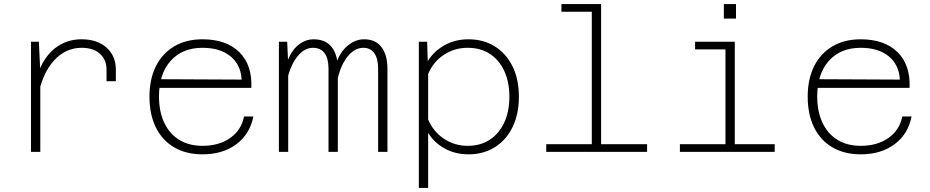

<svg xmlns="http://www.w3.org/2000/svg" viewBox="-20 -750 4590 948"><path d="M506 -349V-406Q506 -455 473.5 -484.5Q441 -514 383 -514Q304 -514 246.5 -451Q189 -388 167 -272L154 -345Q172 -414 204.5 -461Q237 -508 282.5 -532Q328 -556 383 -556Q460 -556 506 -515Q552 -474 552 -406V-349ZM133 0V-544H172L179 -394V0Z M980 12Q899 12 840 -22.5Q781 -57 749.5 -121Q718 -185 718 -273Q718 -359 749.5 -422.5Q781 -486 840 -521Q899 -556 980 -556Q1097 -556 1161.5 -492.5Q1226 -429 1221 -316H755V-359L1173 -357Q1169 -431 1117.5 -472.5Q1066 -514 980 -514Q880 -514 822.5 -449.5Q765 -385 765 -274Q765 -199 791 -144Q817 -89 865 -59.5Q913 -30 980 -30Q1062 -30 1117 -69Q1172 -108 1185 -175H1231Q1214 -88 1147 -38Q1080 12 980 12Z M1847 0V-411Q1847 -461 1828 -487.5Q1809 -514 1774 -514Q1723 -514 1684 -454Q1645 -394 1634 -278L1626 -372Q1637 -462 1680.5 -509Q1724 -556 1778 -556Q1834 -556 1863.5 -517.5Q1893 -479 1893 -410V0ZM1357 0V-544H1398L1403 -433V0ZM1602 0V-411Q1602 -461 1582.5 -487.5Q1563 -514 1525 -514Q1475 -514 1436 -454Q1397 -394 1386 -278L1381 -372Q1389 -432 1410 -473Q1431 -514 1462 -535Q1493 -556 1528 -556Q1587 -556 1617.5 -518Q1648 -480 1648 -410V0Z M2293 -556Q2367 -556 2423 -521Q2479 -486 2510.5 -422.5Q2542 -359 2542 -272Q2542 -186 2510.5 -122Q2479 -58 2423 -23Q2367 12 2293 12Q2228 12 2176 -16.5Q2124 -45 2094 -94V178H2048V-544H2089L2092 -448Q2122 -497 2174.5 -526.5Q2227 -556 2293 -556ZM2289 -30Q2352 -30 2398 -60Q2444 -90 2469.5 -144.5Q2495 -199 2495 -272Q2495 -346 2469.5 -400.5Q2444 -455 2398 -484.5Q2352 -514 2289 -514Q2225 -514 2172.5 -480Q2120 -446 2094 -385V-160Q2120 -99 2172.5 -64.5Q2225 -30 2289 -30Z M2902 0V-730H2948V0ZM2677 0V-38H3175V0ZM2752 -692V-730H2925V-692Z M3562 0V-544H3608V0ZM3337 0V-38H3805V0ZM3412 -506V-544H3585V-506ZM3554 -658V-730H3614V-658Z M4230 12Q4149 12 4090 -22.5Q4031 -57 3999.5 -121Q3968 -185 3968 -273Q3968 -359 3999.5 -422.5Q4031 -486 4090 -521Q4149 -556 4230 -556Q4347 -556 4411.5 -492.5Q4476 -429 4471 -316H4005V-359L4423 -357Q4419 -431 4367.5 -472.5Q4316 -514 4230 -514Q4130 -514 4072.5 -449.5Q4015 -385 4015 -274Q4015 -199 4041 -144Q4067 -89 4115 -59.5Q4163 -30 4230 -30Q4312 -30 4367 -69Q4422 -108 4435 -175H4481Q4464 -88 4397 -38Q4330 12 4230 12Z"/></svg>

Font: Azeret Mono Thin
Style: Regular
Weight: 100
Designer: Martin Vácha
Foundry: Displaay
Version: Version 1.002